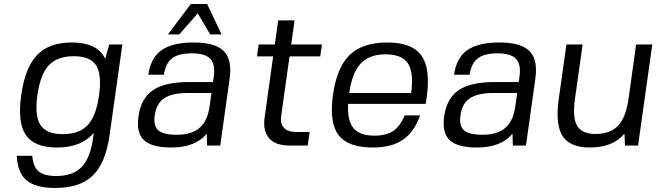

<svg xmlns="http://www.w3.org/2000/svg" viewBox="-20 -720 3267 950"><path d="M262.7 9.8Q150.4 9.8 108.2 -51.5Q65.9 -112.8 85 -249Q104 -385.7 163.6 -447.8Q223.1 -509.8 335.4 -509.8Q461.9 -509.8 500.5 -429.2L520.5 -500H585.4L522 -49.8Q502.4 87.4 439 148.7Q375.5 210 253.4 210Q156.2 210 111.3 172.1Q66.4 134.3 63 50.8H139.6Q144 105.5 171.4 128.2Q198.7 150.9 257.8 150.9Q340.3 150.9 383.5 106.7Q426.8 62.5 440.4 -37.1L443.8 -63Q383.8 9.8 262.7 9.8ZM291 -56.2Q372.1 -56.2 414.1 -101.3Q456.1 -146.5 470.2 -249Q484.4 -352.1 455.3 -397Q426.3 -441.9 345.2 -441.9Q263.7 -441.9 221.4 -397Q179.2 -352.1 165 -249Q150.9 -146.5 180.2 -101.3Q209.5 -56.2 291 -56.2Z M1004.9 0 1002.9 -59.1Q947.8 9.8 827.1 9.8Q730.5 9.8 692.1 -26.6Q653.8 -63 665 -144Q677.7 -233.4 736.6 -273.7Q795.4 -314 914.1 -314H1033.7L1037.6 -339.8Q1046.4 -401.4 1020.8 -428.7Q995.1 -456.1 929.7 -456.1Q863.3 -456.1 831.3 -431.4Q799.3 -406.7 791 -350.1H713.9Q725.6 -434.1 779.3 -471.9Q833 -509.8 939.5 -509.8Q1044.9 -509.8 1087.2 -467.3Q1129.4 -424.8 1116.2 -331.1L1069.8 0ZM1026.4 -259.8H908.2Q830.6 -259.8 792 -233.6Q753.4 -207.5 745.6 -148.9Q738.3 -96.7 763.4 -75Q788.6 -53.2 855 -53.2Q927.2 -53.2 967 -86.9Q1006.8 -120.6 1017.1 -193.8ZM1004.9 -700.2 1076.2 -549.8H1020L958.5 -653.8L867.2 -549.8H811L924.3 -700.2Z M1371.1 -146Q1365.7 -109.4 1384.5 -88.1Q1403.3 -66.9 1447.3 -66.9H1512.2L1502.4 0H1411.6Q1342.3 0 1311.3 -36.6Q1280.3 -73.2 1289.1 -137.2L1331.5 -440.9H1251.5L1259.8 -500H1339.8L1356.4 -619.1H1437.5L1420.9 -500H1572.8L1564.5 -440.9H1412.6Z M1702.6 -206.1Q1697.8 -124.5 1728.3 -86.7Q1758.8 -48.8 1832.5 -48.8Q1890.6 -48.8 1924.8 -71.5Q1959 -94.2 1982.4 -148.9H2058.6Q2028.8 -65.9 1973.1 -28.1Q1917.5 9.8 1824.2 9.8Q1701.7 9.8 1655 -51.8Q1608.4 -113.3 1627.4 -250Q1646.5 -386.7 1710.2 -448.2Q1773.9 -509.8 1897 -509.8Q2018.6 -509.8 2064.9 -445.3Q2111.3 -380.9 2091.3 -238.8L2086.4 -206.1ZM2014.2 -259.8Q2028.3 -361.8 1998.3 -406.5Q1968.3 -451.2 1887.7 -451.2Q1808.1 -451.2 1765.1 -405.8Q1722.2 -360.4 1708 -259.8Z M2517.6 0 2515.6 -59.1Q2460.4 9.8 2339.8 9.8Q2243.2 9.8 2204.8 -26.6Q2166.5 -63 2177.7 -144Q2190.4 -233.4 2249.3 -273.7Q2308.1 -314 2426.8 -314H2546.4L2550.3 -339.8Q2559.1 -401.4 2533.4 -428.7Q2507.8 -456.1 2442.4 -456.1Q2376 -456.1 2344 -431.4Q2312 -406.7 2303.7 -350.1H2226.6Q2238.3 -434.1 2292 -471.9Q2345.7 -509.8 2452.1 -509.8Q2557.6 -509.8 2599.9 -467.3Q2642.1 -424.8 2628.9 -331.1L2582.5 0ZM2539.1 -259.8H2420.9Q2343.3 -259.8 2304.7 -233.6Q2266.1 -207.5 2258.3 -148.9Q2251 -96.7 2276.1 -75Q2301.3 -53.2 2367.7 -53.2Q2439.9 -53.2 2479.7 -86.9Q2519.5 -120.6 2529.8 -193.8Z M3069.8 -59.1Q3013.2 9.8 2897.9 9.8Q2799.8 9.8 2763.4 -47.1Q2727.1 -104 2744.6 -230L2782.7 -500H2862.8L2824.7 -230Q2812 -137.7 2835.7 -97.4Q2859.4 -57.1 2926.3 -57.1Q2999 -57.1 3038.1 -98.1Q3077.1 -139.2 3089.8 -230L3127.4 -500H3207.5L3137.2 0H3072.3Z"/></svg>

Font: Fivo Sans
Style: Italic
Weight: 400
Designer: Alexander Slobzheninov
Foundry: Alexander Slobzheninov
Version: 1.0